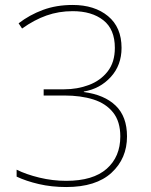

<svg xmlns="http://www.w3.org/2000/svg" viewBox="-20 -744 610 774"><path d="M470 -551Q470 -481 426.5 -433.5Q383 -386 318 -375V-373Q401 -362 446.5 -318Q492 -274 492 -194Q492 -105 429.5 -47.5Q367 10 247 10Q188 10 136.5 -2Q85 -14 47 -32V-60Q85 -41 138.5 -28Q192 -15 247 -15Q355 -15 410 -63.5Q465 -112 465 -194Q465 -254 436 -290.5Q407 -327 356.5 -343Q306 -359 239 -359H156V-384H239Q292 -384 338.5 -401.5Q385 -419 414 -456Q443 -493 443 -551Q443 -626 396.5 -662.5Q350 -699 273 -699Q217 -699 167.5 -681.5Q118 -664 69 -629L55 -650Q99 -684 153 -704Q207 -724 273 -724Q361 -724 415.5 -679Q470 -634 470 -551Z"/></svg>

Font: Noto Sans Lao Looped Thin
Style: Regular
Weight: 100
Designer: Mark Frömberg, Ben Mitchell
Foundry: The Fontpad Ltd
Version: Version 1.002; ttfautohint (v1.8.4.7-5d5b)